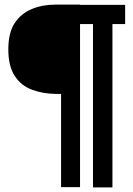

<svg xmlns="http://www.w3.org/2000/svg" viewBox="-20 -720 577 830"><path d="M244 89V-314H220Q164 -315 117.5 -332.5Q71 -350 43.5 -392Q16 -434 16 -507Q16 -578 43 -619.5Q70 -661 116.5 -680.5Q163 -700 218 -700H273H326V89ZM382 90V-699H466V90ZM257 -616 253 -699H521V-616Z"/></svg>

Font: Darker Grotesque ExtraBold
Style: Regular
Weight: 800
Designer: Gabriel Lam
Foundry: TypeRant
Version: Version 1.000;gftools[0.9.28]